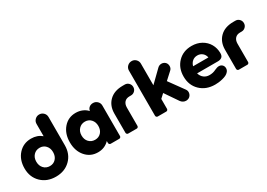

<svg xmlns="http://www.w3.org/2000/svg" viewBox="-0 -1483 3143 2261"><g transform="rotate(-30 1571.0 -352.0)"><path d="M309.1 -128.9Q358.9 -128.9 390.4 -163.6Q421.9 -198.2 421.9 -253.9Q421.9 -307.6 390.1 -342.3Q358.4 -377 309.1 -377Q258.3 -377 226.1 -342.5Q193.8 -308.1 193.8 -253.9Q193.8 -198.2 226.1 -163.6Q258.3 -128.9 309.1 -128.9ZM582 -638.2V-253.9Q582 -135.3 505.6 -60.1Q429.2 15.1 309.1 15.1Q188 15.1 111.1 -60.1Q34.2 -135.3 34.2 -253.9Q34.2 -371.1 101.8 -446Q169.4 -521 274.9 -521Q359.9 -521 418.9 -471.2V-638.2Q418.9 -671.9 442.9 -695.6Q466.8 -719.2 500 -719.2Q534.2 -719.2 558.1 -695.6Q582 -671.9 582 -638.2Z M1198.7 -438V-22.9Q1198.7 -13.2 1191.7 -6.1Q1184.6 1 1174.8 1H1058.6Q1049.3 1 1042 -6.1Q1034.7 -13.2 1034.7 -22.9V-49.8Q973.6 14.2 880.9 14.2Q779.8 14.2 714.8 -61Q649.9 -136.2 649.9 -253.9Q649.9 -370.6 714.8 -445.8Q779.8 -521 880.9 -521Q928.7 -521 969.7 -503.9Q1010.7 -486.8 1038.6 -455.1Q1043 -483.9 1064.2 -501.5Q1085.4 -519 1116.7 -519Q1150.4 -519 1174.6 -495.4Q1198.7 -471.7 1198.7 -438ZM1037.6 -253.9Q1037.6 -307.6 1005.9 -342.3Q974.1 -377 924.8 -377Q874.5 -377 842 -342.3Q809.6 -307.6 809.6 -253.9Q809.6 -199.2 842 -165Q874.5 -130.9 924.8 -130.9Q974.6 -130.9 1006.1 -165Q1037.6 -199.2 1037.6 -253.9Z M1521.5 -520H1550.3Q1581.1 -520 1602.3 -498.3Q1623.5 -476.6 1623.5 -445.8Q1623.5 -415 1602.1 -393.6Q1580.6 -372.1 1550.3 -372.1H1529.3Q1484.4 -372.1 1460.4 -345Q1436.5 -317.9 1436.5 -272.9V-23.9Q1436.5 -14.2 1429.7 -7.1Q1422.9 0 1413.6 0H1297.4Q1287.6 0 1280.5 -7.1Q1273.4 -14.2 1273.4 -23.9V-284.2Q1273.4 -390.6 1339.4 -455.3Q1405.3 -520 1521.5 -520Z M2013.2 -30.8 1892.1 -208 1838.4 -158.2V-23.9Q1838.4 -14.2 1831.5 -7.1Q1824.7 0 1815.4 0H1699.2Q1689.5 0 1682.4 -7.1Q1675.3 -14.2 1675.3 -23.9V-638.2Q1675.3 -671.9 1699.5 -695.6Q1723.6 -719.2 1758.3 -719.2Q1791.5 -719.2 1814.9 -695.6Q1838.4 -671.9 1838.4 -638.2V-344.2L1992.2 -494.1Q2015.1 -517.1 2046.4 -517.1Q2074.2 -517.1 2096.2 -498Q2116.7 -478 2117.4 -446.8Q2118.2 -415.5 2096.2 -395L2000 -307.1L2145 -106.9Q2163.1 -81.1 2155.5 -50Q2147.9 -19 2121.1 -2.9Q2102.1 6.8 2083 6.8Q2062.5 6.8 2043.9 -3.2Q2025.4 -13.2 2013.2 -30.8Z M2637.2 -208H2354Q2366.2 -165.5 2397.5 -141.4Q2428.7 -117.2 2472.2 -117.2Q2521 -117.2 2559.1 -137.2Q2594.7 -153.8 2617.2 -153.8Q2644.5 -153.8 2662.4 -136Q2680.2 -118.2 2680.2 -90.8Q2680.2 -66.4 2664.6 -47.1Q2648.9 -27.8 2625.7 -16.8Q2602.5 -5.9 2573.2 1.2Q2543.9 8.3 2519.8 10.7Q2495.6 13.2 2474.1 13.2Q2352.1 13.2 2274.7 -61.3Q2197.3 -135.7 2197.3 -253.9Q2197.3 -371.1 2269.8 -446Q2342.3 -521 2458 -521Q2531.7 -521 2589.6 -488.8Q2647.5 -456.5 2679.2 -401.1Q2710.9 -345.7 2710.9 -276.9Q2710.9 -239.3 2690.2 -223.6Q2669.4 -208 2637.2 -208ZM2460 -390.1Q2421.9 -390.1 2394 -367.4Q2366.2 -344.7 2355 -304.2H2563Q2555.7 -343.3 2527.6 -366.7Q2499.5 -390.1 2460 -390.1Z M3025.9 -520H3054.7Q3085.4 -520 3106.7 -498.3Q3127.9 -476.6 3127.9 -445.8Q3127.9 -415 3106.4 -393.6Q3085 -372.1 3054.7 -372.1H3033.7Q2988.8 -372.1 2964.8 -345Q2940.9 -317.9 2940.9 -272.9V-23.9Q2940.9 -14.2 2934.1 -7.1Q2927.2 0 2918 0H2801.8Q2792 0 2784.9 -7.1Q2777.8 -14.2 2777.8 -23.9V-284.2Q2777.8 -390.6 2843.8 -455.3Q2909.7 -520 3025.9 -520Z"/></g></svg>

Font: LT Saeada
Style: Bold
Weight: 700
Designer: Daniel Lyons
Foundry: LyonsType
Version: Version 1.001